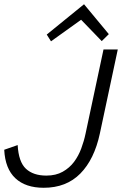

<svg xmlns="http://www.w3.org/2000/svg" viewBox="-34 -869 600 900"><path d="M434.1 -243.2Q408.2 -122.1 342.5 -55.4Q276.9 11.2 170.9 11.2Q85.9 11.2 38.1 -33.4Q-9.8 -78.1 -14.2 -167L48.8 -189Q53.2 -109.9 87.6 -77.9Q122.1 -45.9 183.1 -45.9Q228 -45.9 260 -64Q292 -82 313 -110.1Q334 -138.2 346.9 -173.1Q359.9 -208 367.2 -243.2L451.2 -637.2H518.1ZM476.1 -709 442.9 -676.3 346.2 -776.4 205.1 -675.3 185.1 -707 359.9 -849.1Z"/></svg>

Font: Anonymous Pro
Style: Italic
Weight: 400
Italic angle: -12°
Monospace: yes
Designer: Mark Simonson
Version: Version 1.003